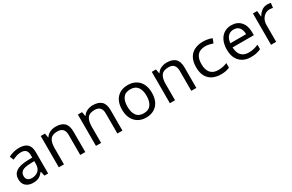

<svg xmlns="http://www.w3.org/2000/svg" viewBox="139 -1651 4229 2778"><g transform="rotate(-30 2253.5 -261.5)"><path d="M281.7 -532.2Q375 -532.2 420.2 -490.2Q465.3 -448.2 465.3 -356.4V0H403.3L386.7 -74.2H382.8Q349.1 -31.2 312.3 -10.7Q275.4 9.8 210.9 9.8Q141.6 9.8 95.5 -28.1Q49.3 -65.9 49.3 -145.5Q49.3 -224.1 109.4 -266.1Q169.4 -308.1 294.4 -312.5L381.3 -315.4V-346.7Q381.3 -412.1 353.8 -437.5Q326.2 -462.9 276.4 -462.9Q236.3 -462.9 200.2 -450.7Q164.1 -438.5 132.3 -422.9L106 -487.3Q139.6 -505.9 185.5 -519Q231.4 -532.2 281.7 -532.2ZM380.4 -255.9 305.7 -252.9Q210.9 -249.5 174.6 -221.9Q138.2 -194.3 138.2 -144.5Q138.2 -100.6 164.1 -80.1Q189.9 -59.6 231 -59.6Q294.9 -59.6 337.6 -96.2Q380.4 -132.8 380.4 -209Z M896 -533.2Q990.2 -533.2 1038.1 -487.5Q1085.9 -441.9 1085.9 -340.8V0H1001.5V-335Q1001.5 -460.9 883.8 -460.9Q796.4 -460.9 762.9 -412.1Q729.5 -363.3 729.5 -271.5V0H643.6V-523.4H713.4L726.1 -452.1H731Q756.8 -493.2 801.5 -513.2Q846.2 -533.2 896 -533.2Z M1516.6 -533.2Q1610.8 -533.2 1658.7 -487.5Q1706.5 -441.9 1706.5 -340.8V0H1622.1V-335Q1622.1 -460.9 1504.4 -460.9Q1417 -460.9 1383.5 -412.1Q1350.1 -363.3 1350.1 -271.5V0H1264.2V-523.4H1334L1346.7 -452.1H1351.6Q1377.4 -493.2 1422.1 -513.2Q1466.8 -533.2 1516.6 -533.2Z M2350.1 -262.7Q2350.1 -132.3 2282.5 -61.3Q2214.8 9.8 2099.6 9.8Q2028.3 9.8 1972.4 -22.2Q1916.5 -54.2 1884.5 -115Q1852.5 -175.8 1852.5 -262.7Q1852.5 -392.6 1919.7 -462.9Q1986.8 -533.2 2102.5 -533.2Q2175.3 -533.2 2231.2 -501.5Q2287.1 -469.7 2318.6 -409.4Q2350.1 -349.1 2350.1 -262.7ZM1941.9 -262.7Q1941.9 -169.9 1980.2 -115.7Q2018.6 -61.5 2101.6 -61.5Q2184.1 -61.5 2222.7 -115.7Q2261.2 -169.9 2261.2 -262.7Q2261.2 -356 2222.4 -408.4Q2183.6 -460.9 2100.6 -460.9Q2017.6 -460.9 1979.7 -408.4Q1941.9 -356 1941.9 -262.7Z M2751.5 -533.2Q2845.7 -533.2 2893.6 -487.5Q2941.4 -441.9 2941.4 -340.8V0H2856.9V-335Q2856.9 -460.9 2739.3 -460.9Q2651.9 -460.9 2618.4 -412.1Q2585 -363.3 2585 -271.5V0H2499V-523.4H2568.8L2581.5 -452.1H2586.4Q2612.3 -493.2 2657 -513.2Q2701.7 -533.2 2751.5 -533.2Z M3350.6 9.8Q3273.9 9.8 3214.6 -18.8Q3155.3 -47.4 3121.3 -106.7Q3087.4 -166 3087.4 -258.8Q3087.4 -355.5 3122.6 -416Q3157.7 -476.6 3218.5 -504.9Q3279.3 -533.2 3356.4 -533.2Q3399.4 -533.2 3440.2 -524.9Q3481 -516.6 3505.4 -504.9L3479 -433.6Q3454.1 -442.4 3418.9 -450.2Q3383.8 -458 3354 -458Q3263.7 -458 3220.2 -408Q3176.8 -357.9 3176.8 -259.8Q3176.8 -165.5 3219.7 -115Q3262.7 -64.5 3348.1 -64.5Q3395.5 -64.5 3431.4 -73.5Q3467.3 -82.5 3496.6 -94.7V-18.6Q3468.3 -4.9 3433.8 2.4Q3399.4 9.8 3350.6 9.8Z M3829.1 -533.2Q3928.7 -533.2 3985.8 -468.5Q4043 -403.8 4043 -296.9V-245.1H3688.5Q3690.9 -156.7 3733.6 -110.1Q3776.4 -63.5 3853.5 -63.5Q3902.8 -63.5 3941.2 -72.8Q3979.5 -82 4020 -99.6V-24.4Q3980 -6.8 3941.4 1.5Q3902.8 9.8 3849.6 9.8Q3775.9 9.8 3719.5 -20.8Q3663.1 -51.3 3631.3 -110.8Q3599.6 -170.4 3599.6 -257.8Q3599.6 -343.8 3628.4 -405.5Q3657.2 -467.3 3709 -500.2Q3760.7 -533.2 3829.1 -533.2ZM3828.1 -462.9Q3767.6 -462.9 3732.4 -423.3Q3697.3 -383.8 3690.4 -313.5H3953.6Q3953.1 -380.4 3922.9 -421.6Q3892.6 -462.9 3828.1 -462.9Z M4430.7 -533.2Q4444.8 -533.2 4461.4 -531.7Q4478 -530.3 4490.7 -527.3L4480.5 -448.2Q4468.3 -451.2 4452.9 -453.1Q4437.5 -455.1 4424.3 -455.1Q4384.8 -455.1 4350.6 -433.1Q4316.4 -411.1 4295.7 -371.6Q4274.9 -332 4274.9 -279.3V0H4189V-523.4H4259.3L4269 -427.7H4272.9Q4297.4 -471.2 4336.9 -502.2Q4376.5 -533.2 4430.7 -533.2Z"/></g></svg>

Font: Lunasima
Style: Regular
Weight: 400
Designer: The DocRepair Project, Monotype Design Team
Foundry: Google
Version: Version 2.009